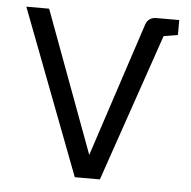

<svg xmlns="http://www.w3.org/2000/svg" viewBox="-46 -617 658 663"><g transform="rotate(5 283.5 -286.0)"><path d="M470 -572H549V-520L500 -512L324 0H237L19 -572H98L280 -81L433 -546Q442 -572 470 -572Z"/></g></svg>

Font: Fauna One
Style: Regular
Weight: 400
Version: Version 1.001